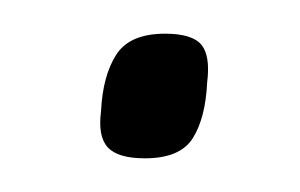

<svg xmlns="http://www.w3.org/2000/svg" viewBox="-20 -352 178 114"><path d="M40 -286Q41 -307 49 -319.5Q57 -332 78 -332Q94 -332 99.5 -325.5Q105 -319 103 -303Q102 -282 94.5 -270Q87 -258 66 -258Q50 -258 44 -264.5Q38 -271 40 -286Z"/></svg>

Font: Georama SemiCondensed Light
Style: Italic
Weight: 300
Width: 4
Italic angle: -9°
Designer: Jean-Baptiste Levee
Foundry: Production Type
Version: Version 1.000